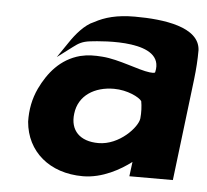

<svg xmlns="http://www.w3.org/2000/svg" viewBox="-44 -551 670 620"><g transform="rotate(5 291.5 -241.0)"><path d="M239 -476C209 -464 181 -430 163 -403L129 -353L178 -390C195 -403 207 -410 232 -413C273 -418 474 -438 450 -333C450 -331 449 -328 432 -330C396 -334 330 -363 276 -367C250 -369 229 -369 204 -363C140 -346 102 -298 77 -246C61 -212 54 -176 55 -137C63 -41 138 23 246 23C310 23 368 -11 402 -37L396 10H537L577 -320C581 -354 583 -384 583 -415C579 -490 463 -505 369 -505C311 -505 272 -494 239 -476ZM287 -88C227 -88 194 -121 201 -176C208 -236 260 -267 322 -267C366 -267 405 -247 413 -235C416 -219 417 -198 415 -179C412 -151 355 -88 287 -88Z"/></g></svg>

Font: Bluebird
Style: SfBdObl
Weight: 700
Designer: Jasper
Foundry: Cannot Into Space Fonts
Version: Version 0.98